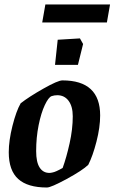

<svg xmlns="http://www.w3.org/2000/svg" viewBox="-20 -826 510 855"><path d="M19 -148Q19 -200 35.5 -265.5Q52 -331 72 -366Q109 -395 173.5 -431.5Q238 -468 258 -468Q426 -468 426 -312Q426 -259 409.5 -195Q393 -131 373 -92Q347 -67 277 -29Q207 9 189 9Q103 9 61 -29Q19 -67 19 -148ZM214 -58Q227 -60 259 -78Q276 -125 290 -188Q304 -251 304 -308Q304 -352 285.5 -377Q267 -402 235 -402Q222 -402 210 -398Q196 -393 179.5 -358Q163 -323 152 -268.5Q141 -214 141 -153Q141 -104 156.5 -80Q172 -56 200 -56Q206 -56 214 -58ZM237 -649 336 -655 350 -630 327 -537H225ZM182 -806H470L456 -726H168Z"/></svg>

Font: Grenze SemiBold
Style: Italic
Weight: 600
Italic angle: -10°
Designer: Renata Polastri
Foundry: Omnibus-Type
Version: Version 1.002; ttfautohint (v1.8)